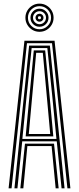

<svg xmlns="http://www.w3.org/2000/svg" viewBox="-20 -1021 428 1041"><path d="M26.6 0 112.5 -800H275.8L361.7 0H345.6L262 -786.9H126.2L42.7 0ZM90.3 0 115.4 -242.1H272.9L298 0H281.8L259.8 -229.1H128.4L106.5 0ZM58.3 0 137.8 -773.6H250.4L330 0H313.8L287.7 -254.8H100.5L74.5 0ZM101.2 -267.8H286L263.8 -495.6L236.7 -760.5H151.6L123.9 -495.6ZM119.1 -281.3 139.3 -495.6 163.2 -747.8H225L249.3 -495.6L269.1 -281.3ZM136 -294.4H252.3L234 -495.6L212.1 -734.7H176.2L154.3 -495.6ZM194.1 -848.6Q173.2 -848.6 155.8 -858.8Q138.4 -869.1 128.1 -886.6Q117.8 -904 117.8 -924.9Q117.8 -946.1 128.1 -963.4Q138.4 -980.7 155.8 -991Q173.2 -1001.3 194.1 -1001.3Q215.3 -1001.3 232.6 -991Q249.9 -980.7 260.2 -963.4Q270.5 -946.1 270.5 -924.9Q270.5 -904 260.2 -886.6Q249.9 -869.1 232.6 -858.8Q215.3 -848.6 194.1 -848.6ZM194.1 -862.3Q220.2 -862.3 238.5 -880.6Q256.8 -898.9 256.8 -924.9Q256.8 -951 238.5 -969.3Q220.2 -987.6 194.1 -987.6Q168.1 -987.6 149.8 -969.3Q131.5 -951 131.5 -924.9Q131.5 -898.9 149.8 -880.6Q168.1 -862.3 194.1 -862.3ZM194.1 -876Q173.8 -876 159.5 -890.2Q145.2 -904.5 145.2 -924.9Q145.2 -945.3 159.5 -959.6Q173.8 -973.9 194.1 -973.9Q214.5 -973.9 228.8 -959.6Q243.1 -945.3 243.1 -924.9Q243.1 -904.5 228.8 -890.2Q214.5 -876 194.1 -876ZM194.1 -889.7Q208.8 -889.7 219.1 -900.1Q229.4 -910.5 229.4 -924.9Q229.4 -939.5 219.1 -949.9Q208.8 -960.2 194.1 -960.2Q179.7 -960.2 169.3 -949.9Q158.9 -939.5 158.9 -924.9Q158.9 -910.5 169.3 -900.1Q179.7 -889.7 194.1 -889.7ZM194.1 -903.4Q185.2 -903.4 178.9 -909.7Q172.6 -916 172.6 -925.1Q172.6 -934.1 178.9 -940.3Q185.2 -946.5 194.3 -946.5Q203.3 -946.5 209.5 -940.3Q215.7 -934.1 215.7 -924.9Q215.7 -916 209.5 -909.7Q203.3 -903.4 194.1 -903.4ZM194.1 -916.7Q202.3 -916.7 202.3 -924.9Q202.3 -933.1 194.1 -933.1Q185.9 -933.1 185.9 -924.9Q185.9 -916.7 194.1 -916.7Z"/></svg>

Font: Big Shoulders Inline Text Thin
Style: Regular
Weight: 100
Designer: Patric King
Foundry: XO Type Co
Version: Version 2.002